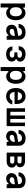

<svg xmlns="http://www.w3.org/2000/svg" viewBox="2718 -3382 864 6340"><g transform="rotate(90 3150.0 -212.0)"><path d="M94 200H226V-56H259C284 -12 340 16 402 16C552 16 647 -107 647 -303C647 -499 552 -622 402 -622C340 -622 284 -595 259 -550H226V-606H94ZM219 -303C219 -429 274 -502 369 -502C463 -502 518 -429 518 -303C518 -178 463 -105 369 -105C274 -105 219 -178 219 -303Z M768 -393H894C909 -465 962 -506 1044 -506C1120 -506 1164 -463 1164 -390V-379L987 -351C865 -331 797 -264 797 -161C797 -56 870 15 982 15C1054 15 1102 -10 1131 -58H1164V0H1293V-399C1293 -543 1204 -624 1046 -624C885 -624 779 -536 768 -393ZM933 -170C933 -212 959 -240 1009 -248L1164 -272V-240C1164 -162 1098 -100 1016 -100C966 -100 933 -128 933 -170Z M1766 17C1914 17 2013 -57 2013 -168C2013 -232 1982 -284 1928 -307V-320C1983 -341 2015 -385 2015 -440C2015 -549 1917 -624 1768 -624C1610 -624 1513 -541 1505 -397H1629C1640 -466 1692 -507 1768 -507C1839 -507 1887 -474 1887 -426C1887 -382 1852 -356 1794 -356H1711V-254H1791C1849 -254 1882 -227 1882 -180C1882 -131 1836 -99 1766 -99C1698 -99 1650 -133 1638 -190H1514C1521 -59 1615 17 1766 17Z M2194 200H2326V-56H2359C2384 -12 2440 16 2502 16C2652 16 2747 -107 2747 -303C2747 -499 2652 -622 2502 -622C2440 -622 2384 -595 2359 -550H2326V-606H2194ZM2319 -303C2319 -429 2374 -502 2469 -502C2563 -502 2618 -429 2618 -303C2618 -178 2563 -105 2469 -105C2374 -105 2319 -178 2319 -303Z M2886 -308C2886 -102 2989 17 3163 17C3297 17 3397 -59 3430 -187H3305C3272 -130 3226 -99 3165 -99C3077 -99 3027 -155 3016 -260H3412C3414 -276 3415 -293 3415 -311C3415 -509 3321 -624 3161 -624C2993 -624 2886 -501 2886 -308ZM3018 -366C3033 -456 3083 -507 3161 -507C3236 -507 3281 -459 3293 -366Z M3554 0H4146V-606H4029V-121H3908V-606H3792V-121H3671V-606H3554Z M4268 -393H4394C4409 -465 4462 -506 4544 -506C4620 -506 4664 -463 4664 -390V-379L4487 -351C4365 -331 4297 -264 4297 -161C4297 -56 4370 15 4482 15C4554 15 4602 -10 4631 -58H4664V0H4793V-399C4793 -543 4704 -624 4546 -624C4385 -624 4279 -536 4268 -393ZM4433 -170C4433 -212 4459 -240 4509 -248L4664 -272V-240C4664 -162 4598 -100 4516 -100C4466 -100 4433 -128 4433 -170Z M5020 0H5299C5435 0 5514 -63 5514 -172C5514 -237 5479 -288 5420 -308V-321C5471 -341 5503 -385 5503 -438C5503 -545 5426 -606 5292 -606H5020ZM5150 -115V-253H5300C5353 -253 5384 -229 5384 -184C5384 -139 5353 -115 5300 -115ZM5150 -357V-492H5293C5346 -492 5377 -468 5377 -424C5377 -381 5346 -357 5293 -357Z M5668 -393H5794C5809 -465 5862 -506 5944 -506C6020 -506 6064 -463 6064 -390V-379L5887 -351C5765 -331 5697 -264 5697 -161C5697 -56 5770 15 5882 15C5954 15 6002 -10 6031 -58H6064V0H6193V-399C6193 -543 6104 -624 5946 -624C5785 -624 5679 -536 5668 -393ZM5833 -170C5833 -212 5859 -240 5909 -248L6064 -272V-240C6064 -162 5998 -100 5916 -100C5866 -100 5833 -128 5833 -170Z"/></g></svg>

Font: Martian Mono Std Md
Style: Regular
Weight: 500
Monospace: yes
Designer: Roman Shamin
Foundry: Evil Martians
Version: Version 1.000